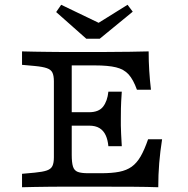

<svg xmlns="http://www.w3.org/2000/svg" viewBox="-20 -787 792 807"><path d="M235.5 -2.4Q211.3 -2.4 182.7 -2Q154 -1.6 125.4 -1.2Q96.8 -0.8 72.6 0V-56.5L125.8 -61.3Q159.7 -64.5 177 -70.6Q194.4 -76.6 200.4 -89.5Q206.5 -102.4 206.5 -125.8V-445.2Q206.5 -468.5 200.4 -481.5Q194.4 -494.4 177 -500.4Q159.7 -506.5 125.8 -509.7L72.6 -514.5V-571Q96.8 -570.2 125.4 -569.8Q154 -569.4 182.7 -569Q211.3 -568.5 235.5 -568.5H245.2H420.2Q479.8 -568.5 525 -569.4Q570.2 -570.2 604.8 -571Q604.8 -529 607.3 -489.9Q609.7 -450.8 614.5 -409.7H555.6Q540.3 -452.4 520.6 -474.2Q500.8 -496 467.7 -504Q434.7 -512.1 378.2 -512.1H281.5V-136.3Q281.5 -104 286.7 -87.1Q291.9 -70.2 306.9 -64.5Q321.8 -58.9 350.8 -58.9H404Q450 -58.9 481 -64.9Q512.1 -71 533.5 -86.3Q554.8 -101.6 571 -129.4Q587.1 -157.3 602.4 -201.6H661.3Q653.2 -150 649.2 -101.6Q645.2 -53.2 645.2 0Q600.8 -1.6 542.7 -2Q484.7 -2.4 408.9 -2.4H245.2ZM246.8 -258.9V-315.3H437.9V-258.9ZM435.5 -172.6Q433.1 -199.2 424.2 -218.5Q415.3 -237.9 398.4 -248.4Q381.5 -258.9 354 -258.9V-315.3Q395.2 -315.3 413.3 -338.7Q431.5 -362.1 435.5 -401.6H491.9Q488.7 -355.6 488.3 -331.5Q487.9 -307.3 487.9 -287.1Q487.9 -274.2 487.9 -259.3Q487.9 -244.4 489.1 -223.8Q490.3 -203.2 491.9 -172.6ZM516.1 -766.9 537.9 -737.9 399.2 -624.2H342.7L216.1 -736.3L237.1 -766.9L431.5 -673.4L359.7 -669.4Z"/></svg>

Font: Playfair 5pt SemiExpanded Light
Style: Regular
Weight: 300
Width: 6
Designer: Claus Eggers Sørensen
Foundry: Claus Eggers Sørensen
Version: Version 2.203